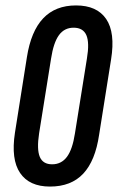

<svg xmlns="http://www.w3.org/2000/svg" viewBox="-20 -681 434 707"><path d="M164 6Q88 6 54 -44Q20 -94 35 -192L79 -470Q94 -566 139 -613.5Q184 -661 260 -661Q337 -661 371 -611Q405 -561 389 -462L345 -185Q331 -89 286.5 -41.5Q242 6 164 6ZM172 -76Q206 -76 226.5 -103.5Q247 -131 256 -190L300 -465Q310 -524 298 -551.5Q286 -579 251 -579Q217 -579 197 -551.5Q177 -524 168 -465L124 -190Q115 -131 126.5 -103.5Q138 -76 172 -76Z"/></svg>

Font: Sofia Sans Extra Condensed SemiBold
Style: Italic
Weight: 600
Italic angle: -9°
Designer: Botio Nikoltchev, Ani Petrova
Foundry: lettersoup
Version: Version 4.101